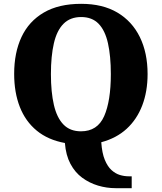

<svg xmlns="http://www.w3.org/2000/svg" viewBox="-20 -745 845 1003"><path d="M584 238Q537 238 492 224.5Q447 211 409.5 183.5Q372 156 348 111Q324 66 319 2Q231 -14 172 -62.5Q113 -111 83.5 -186.5Q54 -262 54 -359Q54 -470 92.5 -552Q131 -634 209 -679.5Q287 -725 404 -725Q516 -725 593 -679.5Q670 -634 710.5 -551.5Q751 -469 751 -358Q751 -267 723 -194Q695 -121 641.5 -72Q588 -23 509 -2Q513 55 527.5 90Q542 125 562.5 143.5Q583 162 606 169Q629 176 652 176H668V238ZM403 -59Q489 -59 524 -138Q559 -217 559 -358Q559 -452 544 -519Q529 -586 495 -621Q461 -656 404 -656Q347 -656 312 -621Q277 -586 261.5 -519Q246 -452 246 -358Q246 -264 261.5 -197Q277 -130 311.5 -94.5Q346 -59 403 -59Z"/></svg>

Font: Noto Serif Khmer ExtraBold
Style: Regular
Weight: 800
Version: Version 2.003